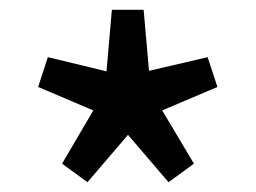

<svg xmlns="http://www.w3.org/2000/svg" viewBox="-20 -821 524 393"><path d="M159 -448 242 -545 325 -448 377 -486 312 -595 425 -643 405 -704 285 -676 274 -801H209L198 -675L78 -704L58 -643L171 -595L107 -486Z"/></svg>

Font: Genne Gothic Medium
Style: Regular
Weight: 500
Designer: Ryoko NISHIZUKA (kana & ideographs); Paul D. Hunt (Latin, Greek & Cyrillic); Wenlong ZHANG (bopomofo); Sandoll Communica
Foundry: Adobe Systems Incorporated
Version: Version 1.004;PS 1.004;hotconv 16.6.51;makeotf.lib2.5.65220